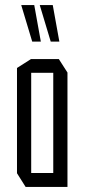

<svg xmlns="http://www.w3.org/2000/svg" viewBox="-20 -737 336 757"><path d="M103 -450V-504H212L246 -451V-450ZM81 0 47 -54V-55H190V0ZM47 -55V-469L102 -504H103V-55ZM190 0V-450H246V0ZM180 -573 137 -716V-717H188L214 -573ZM107 -573 64 -716V-717H115L141 -573Z"/></svg>

Font: Foldit Thin Light
Style: Regular
Weight: 300
Version: Version 1.003